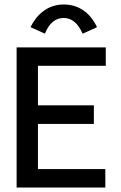

<svg xmlns="http://www.w3.org/2000/svg" viewBox="-20 -835 540 855"><path d="M54 0V-624H451V-542H149V-366H398V-283H149V-82H449V0ZM180 -685 116 -714Q140 -763 178 -789Q216 -815 264 -815Q313 -815 351 -789Q389 -763 412 -714L348 -685Q317 -755 264 -755Q208 -755 180 -685Z"/></svg>

Font: Inconsolata SemiBold
Style: Regular
Weight: 600
Monospace: yes
Designer: Raph Levien, Cyreal, Brenton Simpson
Foundry: Raph Levien, Cyreal, Google
Version: Version 3.100; ttfautohint (v1.8.4.7-5d5b)